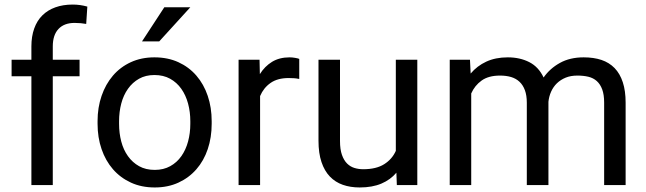

<svg xmlns="http://www.w3.org/2000/svg" viewBox="-20 -803 2804 833"><path d="M116.2 0V-472.2H30.3V-543.9H116.2V-601.6Q116.2 -645 128.4 -679.2Q140.6 -713.4 163.8 -736.3Q187 -759.3 220.2 -771.2Q253.4 -783.2 295.4 -783.2Q327.6 -783.2 358.9 -774.4L354 -699.2Q343.3 -701.2 330.1 -702.4Q316.9 -703.6 303.7 -703.6Q258.3 -703.6 233.6 -677.2Q209 -650.9 209 -601.6V-543.9H325.2V-472.2H209V0Z M403.3 -277.3Q403.3 -336.4 420.7 -387Q438 -437.5 470 -474.9Q502 -512.2 547.6 -533.2Q593.3 -554.2 649.9 -554.2Q708 -554.2 753.9 -533.2Q799.8 -512.2 832 -474.9Q864.3 -437.5 881.3 -387Q898.4 -336.4 898.4 -277.3V-266.1Q898.4 -206.5 881.3 -156Q864.3 -105.5 832 -68.6Q799.8 -31.7 754.2 -10.7Q708.5 10.3 651.4 10.3Q593.8 10.3 548.1 -10.7Q502.4 -31.7 470.2 -68.6Q438 -105.5 420.7 -156Q403.3 -206.5 403.3 -266.1ZM496.6 -266.1Q496.6 -225.1 506.1 -189Q515.6 -152.8 535.2 -125.5Q554.7 -98.1 583.5 -82Q612.3 -65.9 651.4 -65.9Q689.5 -65.9 718.5 -82Q747.6 -98.1 766.8 -125.5Q786.1 -152.8 795.9 -189Q805.7 -225.1 805.7 -266.1V-277.3Q805.7 -317.4 795.9 -353.8Q786.1 -390.1 766.6 -417.7Q747.1 -445.3 718 -461.4Q689 -477.5 649.9 -477.5Q611.8 -477.5 583.3 -461.4Q554.7 -445.3 535.2 -417.7Q515.6 -390.1 506.1 -353.8Q496.6 -317.4 496.6 -277.3ZM692.9 -771.5H805.7L670.9 -623.5H596.2Z M1278.3 -460.4Q1266.1 -462.9 1255.9 -463.6Q1245.6 -464.4 1232.4 -464.4Q1184.1 -464.4 1153.8 -443.1Q1123.5 -421.9 1108.4 -386.2V0H1015.1V-543.9H1106L1107.4 -481.4Q1128.4 -515.1 1160.2 -534.7Q1191.9 -554.2 1236.8 -554.2Q1247.1 -554.2 1260.3 -552Q1273.4 -549.8 1278.3 -547.4Z M1699.7 -53.7Q1674.3 -23.4 1635 -6.6Q1595.7 10.3 1540.5 10.3Q1500 10.3 1467.3 -1.2Q1434.6 -12.7 1411.1 -37.1Q1387.7 -61.5 1374.8 -99.9Q1361.8 -138.2 1361.8 -192.4V-543.9H1455.1V-191.4Q1455.1 -154.8 1463.6 -130.9Q1472.2 -106.9 1486.1 -93.3Q1500 -79.6 1518.1 -74.2Q1536.1 -68.8 1555.7 -68.8Q1612.3 -68.8 1646.7 -90.6Q1681.2 -112.3 1697.3 -148.4V-543.9H1790.5V0H1701.7Z M2019 -543.9 2022 -483.9Q2049.8 -517.1 2089.8 -535.6Q2129.9 -554.2 2183.1 -554.2Q2235.8 -554.2 2276.4 -533.4Q2316.9 -512.7 2338.4 -466.8Q2365.7 -505.9 2409.2 -530Q2452.6 -554.2 2512.2 -554.2Q2555.7 -554.2 2589.4 -543Q2623 -531.7 2646.5 -507.6Q2669.9 -483.4 2682.1 -446Q2694.3 -408.7 2694.3 -357.4V0H2601.1V-357.9Q2601.1 -392.1 2592.8 -414.8Q2584.5 -437.5 2569.3 -451.2Q2554.2 -464.8 2532.7 -470Q2511.2 -475.1 2484.9 -475.1Q2456.1 -475.1 2434.1 -466.1Q2412.1 -457 2396.2 -441.7Q2380.4 -426.3 2371.1 -405.5Q2361.8 -384.8 2359.4 -361.3V0H2265.6V-357.4Q2265.6 -389.2 2257.3 -411.6Q2249 -434.1 2233.9 -448.2Q2218.8 -462.4 2197.5 -468.8Q2176.3 -475.1 2149.4 -475.1Q2099.6 -475.1 2069.6 -453.6Q2039.6 -432.1 2024.4 -397.5V0H1931.2V-543.9Z"/></svg>

Font: Roboto2
Style: Regular
Weight: 400
Designer: Google
Foundry: Google
Version: Version 2.000981-w3; 2014; ttfautohint (v1.1) -l 5 -r 24 -G 